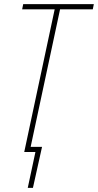

<svg xmlns="http://www.w3.org/2000/svg" viewBox="-20 -734 473 927"><path d="M114 173H139L183 -25H128L270 -689H428L433 -714H92L87 -689H244L97 0H151Z"/></svg>

Font: Noto Sans Condensed Thin
Style: Italic
Weight: 100
Width: 3
Italic angle: -12°
Designer: Monotype Design Team
Foundry: Monotype Imaging Inc.
Version: Version 2.013